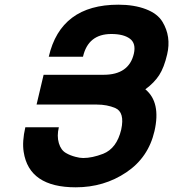

<svg xmlns="http://www.w3.org/2000/svg" viewBox="-20 -773 739 819"><path d="M693 -541Q680 -485 659 -452.5Q638 -420 600 -392Q667 -337 639 -214Q613 -101 519 -38Q424 26 303 26Q104 26 81 -125Q74 -169 88 -230H231Q222 -193 231 -162.5Q240 -132 262 -120Q279 -110 302 -104Q320 -99 335 -99Q373 -99 420 -117Q478 -140 497 -220Q513 -294 472 -312Q437 -327 393 -327H136L166 -454H422Q530 -454 551 -544Q561 -588 534 -608Q507 -628 455 -628Q356 -628 334 -531H188Q239 -753 485 -753Q552 -753 602 -734Q652 -715 673 -680Q711 -617 693 -541Z"/></svg>

Font: Miedinger
Style: Bold-Italic
Weight: 700
Italic angle: -13°
Version: Version 001.000